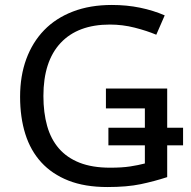

<svg xmlns="http://www.w3.org/2000/svg" viewBox="-20 -744 768 774"><path d="M61 -354Q61 -438 86 -506Q111 -574 158 -622.5Q205 -671 274 -697.5Q343 -724 431 -724Q491 -724 544.5 -713Q598 -702 644 -682L610 -604Q572 -620 523 -632.5Q474 -645 423 -645Q294 -645 224.5 -571Q155 -497 155 -357Q155 -290 170 -236.5Q185 -183 217.5 -145.5Q250 -108 301 -88Q352 -68 424 -68Q472 -68 504.5 -73Q537 -78 564 -85V-158H417V-229H564V-307H407V-387H654V-229H718V-158H654V-30Q602 -13 547 -1.5Q492 10 413 10Q322 10 256 -16Q190 -42 146.5 -89.5Q103 -137 82 -204Q61 -271 61 -354Z"/></svg>

Font: BC Sans
Style: Regular
Weight: 400
Designer: Monotype Design Team
Province of B.C.
Foundry: Monotype Imaging Inc.
Version: Version 2.000;GOOG;noto-source:20170915:90ef993387c0